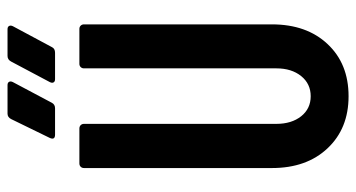

<svg xmlns="http://www.w3.org/2000/svg" viewBox="-236 -693 937 505"><g transform="rotate(-90 232.5 -440.5)"><path d="M130.9 -764.2Q116.2 -764.2 122.1 -777.8L171.9 -879.9Q176.8 -889.2 186 -889.2H261.2Q267.6 -889.2 269.8 -885Q272 -880.9 269 -875L214.8 -772.9Q210.4 -764.2 200.2 -764.2ZM276.9 -764.2Q270.5 -764.2 268.3 -768.1Q266.1 -772 269 -777.8L323.2 -879.9Q328.1 -889.2 337.9 -889.2H408.2Q414.6 -889.2 416.7 -885Q418.9 -880.9 416 -875L360.8 -772Q356.9 -764.2 346.2 -764.2ZM231.9 7.8Q147 7.8 95 -47.4Q43 -102.5 43 -193.8V-688Q43 -693.4 46.4 -696.8Q49.8 -700.2 55.2 -700.2H147Q152.3 -700.2 155.8 -696.8Q159.2 -693.4 159.2 -688V-182.1Q159.2 -142.1 179.2 -116.9Q199.2 -91.8 231.9 -91.8Q264.6 -91.8 284.9 -116.9Q305.2 -142.1 305.2 -182.1V-688Q305.2 -693.4 308.6 -696.8Q312 -700.2 316.9 -700.2H409.2Q414.1 -700.2 417.5 -696.8Q420.9 -693.4 420.9 -688V-193.8Q420.9 -102.5 369.1 -47.4Q317.4 7.8 231.9 7.8Z"/></g></svg>

Font: Barlow Condensed SemiBold
Style: Regular
Weight: 600
Width: 3
Designer: Jeremy Tribby
Foundry: Tribby Type
Version: Version 1.422;hotconv 1.0.109;makeotfexe 2.5.65596